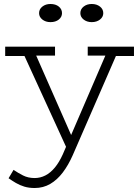

<svg xmlns="http://www.w3.org/2000/svg" viewBox="-20 -705 695 963"><path d="M154 238Q125 238 102 231Q79 224 59.5 212.5Q40 201 23 189L48 147Q70 162 95.5 175Q121 188 154 188Q182 188 207.5 175Q233 162 255 135.5Q277 109 295 69L520 -453H574L345 73Q323 123 295 160Q267 197 232 217.5Q197 238 154 238ZM323 57 91 -450H151L357 18ZM6 -424V-471H256V-426H131L120 -424ZM420 -426V-471H652V-424H542L533 -426ZM440 -594Q416 -594 399.5 -607Q383 -620 383 -639Q383 -659 399.5 -672Q416 -685 440 -685Q465 -685 481.5 -672Q498 -659 498 -639Q498 -620 481.5 -607Q465 -594 440 -594ZM233 -594Q209 -594 192.5 -607Q176 -620 176 -639Q176 -659 192.5 -672Q209 -685 233 -685Q259 -685 275 -672Q291 -659 291 -639Q291 -620 275 -607Q259 -594 233 -594Z"/></svg>

Font: BioRhyme Light
Style: Regular
Weight: 300
Designer: Aoife Mooney
Foundry: Aoife Mooney Type
Version: Version 1.600;gftools[0.9.33]